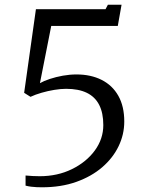

<svg xmlns="http://www.w3.org/2000/svg" viewBox="-20 -782 625 815"><path d="M88.5 -37Q103 -35.5 119 -34.8Q135 -34 148.5 -34Q224 -34 285.2 -64Q346.5 -94 382.5 -143.2Q418.5 -192.5 418.5 -251Q418.5 -302.5 401 -336.8Q383.5 -371 348.5 -388Q313.5 -405 260.5 -405Q238 -405 210.5 -400.5Q183 -396 156.2 -388.2Q129.5 -380.5 109.5 -371L82.5 -388L132.5 -743H428L438 -762H496L480 -672H197.5L149.5 -429Q166 -438.5 191.8 -447Q217.5 -455.5 247 -460.8Q276.5 -466 304.5 -466Q365.5 -466 411.2 -443Q457 -420 482.2 -375.5Q507.5 -331 507.5 -266Q507.5 -211.5 483.5 -161.5Q459.5 -111.5 414 -72.2Q368.5 -33 304 -10Q239.5 13 158.5 13Q147.5 13 135.8 12.5Q124 12 112 10.5Q100 9 88.5 6Z"/></svg>

Font: Merriweather Light
Style: Regular
Weight: 300
Designer: Eben Sorkin
Foundry: Eben Sorkin
Version: Version 2.100